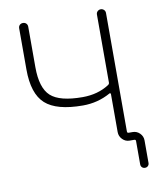

<svg xmlns="http://www.w3.org/2000/svg" viewBox="-95 -806 881 1043"><g transform="rotate(-10 345.5 -285.0)"><path d="M347 -232Q202 -232 140 -288Q78 -344 78 -478V-705Q78 -716 85 -723Q92 -730 103 -730Q114 -730 121 -723Q128 -716 128 -705V-482Q128 -367 177.5 -322Q227 -277 353 -277Q437 -277 499 -317Q507 -322 507 -330V-705Q507 -716 514.5 -723Q522 -730 532 -730Q542 -730 549.5 -723Q557 -716 557 -705V-52Q557 -43 565 -43H587Q610 -43 626.5 -26.5Q643 -10 643 13V137Q643 147 636.5 153.5Q630 160 620 160Q610 160 603.5 153.5Q597 147 597 137V8Q597 0 588 0H563Q540 0 523.5 -17Q507 -34 507 -57V-267Q507 -270 504 -271.5Q501 -273 499 -271Q429 -232 347 -232Z"/></g></svg>

Font: Rounded Mplus 1c Light
Style: Regular
Weight: 300
Version: Version 1.059.20150529